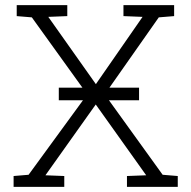

<svg xmlns="http://www.w3.org/2000/svg" viewBox="-20 -731 748 751"><path d="M33.2 0V-42.5L91.8 -47.4L321.3 -361.8L104.5 -663.1L45.4 -668V-710.9H243.2V-668L168.9 -665L355 -401.9L537.6 -665L462.9 -668V-710.9H661.1V-668L601.1 -663.1L389.6 -361.8L616.2 -47.4L675.3 -42.5V0H476.6V-42.5L551.8 -45.4L354.5 -322.3L157.7 -45.4L231.4 -42.5V0ZM210 -338.9V-388.2H523.9V-338.9Z"/></svg>

Font: Roboto Slab LO Light
Style: Regular
Weight: 300
Designer: Google
Version: Version 2.000